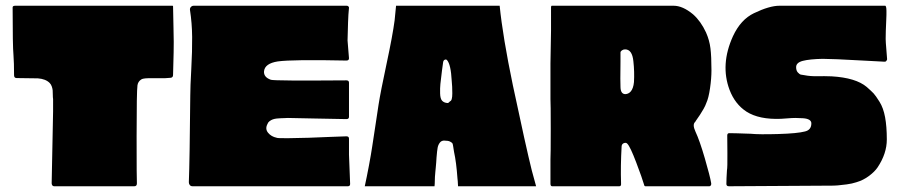

<svg xmlns="http://www.w3.org/2000/svg" viewBox="-20 -649 3138 669"><path d="M583 -627Q583 -610 584.5 -553Q586 -496 585 -466Q583 -396 583 -388Q583 -379 575 -378Q557 -376 537 -376.5Q517 -377 497 -376.5Q477 -376 472 -372Q461 -365 459 -352Q456 -331 456 -174.5Q456 -18 457 -10Q457 0 448 0H169Q161 0 160 -10Q160 -29 163 -159.5Q166 -290 165 -304Q164 -309 164 -319Q164 -329 163.5 -334.5Q163 -340 160.5 -347.5Q158 -355 153 -360Q139 -374 112 -376L38 -377Q29 -377 29 -387Q29 -431 27 -456Q24 -489 24 -623Q24 -629 33 -629H581Q583 -629 583 -627Z M1196 -166Q1196 -142 1196 -110L1200 -8Q1200 0 1192 0H651Q645 0 641.5 -4Q638 -8 638 -14Q641 -91 643 -316Q643 -345 646.5 -408.5Q650 -472 649.5 -520.5Q649 -569 642 -614Q641 -620 645 -624.5Q649 -629 655 -629H1188Q1194 -629 1196 -623V-622Q1196 -621 1194 -598Q1193 -589 1191 -508L1196 -446Q1196 -438 1187 -438Q999 -442 948 -435Q903 -428 900 -401Q898 -380 924 -371Q936 -367 1187 -369Q1196 -369 1196 -361V-278Q1196 -270 1196 -259Q1196 -248 1196 -242Q1196 -234 1187 -234Q1166 -234 1080.5 -236Q995 -238 983 -238Q980 -238 972 -237.5Q964 -237 958 -237Q952 -237 944 -236Q936 -235 930.5 -233Q925 -231 919.5 -227Q914 -223 912 -217Q903 -200 914 -186.5Q925 -173 944 -169Q947 -167 985.5 -167.5Q1024 -168 1056 -169Q1088 -170 1131 -172Q1174 -174 1187 -174Q1196 -174 1196 -166Z M1833 -55Q1841 -24 1848 0H1576Q1575 -22 1574 -27Q1570 -84 1562 -120Q1561 -125 1559.5 -136Q1558 -147 1556.5 -149.5Q1555 -152 1548.5 -155.5Q1542 -159 1530 -159Q1519 -160 1513 -152.5Q1507 -145 1505 -135Q1503 -125 1501 -100Q1501 -97 1500 -84Q1499 -71 1498.5 -66.5Q1498 -62 1497 -51Q1496 -40 1495.5 -33Q1495 -26 1495 -17Q1495 -8 1494 0H1251Q1258 -32 1265.5 -72Q1273 -112 1277 -139Q1281 -166 1288.5 -214.5Q1296 -263 1299 -284Q1306 -329 1327 -427Q1348 -525 1355 -578Q1358 -604 1360 -629H1721Q1732 -520 1767 -352Q1813 -135 1833 -55ZM1524 -432Q1523 -422 1520 -403Q1516 -371 1514.5 -356.5Q1513 -342 1513.5 -323.5Q1514 -305 1520.5 -298Q1527 -291 1539 -290Q1540 -290 1540 -290Q1542 -290 1544.5 -292.5Q1547 -295 1548 -296Q1556 -298 1556 -323.5Q1556 -349 1554 -367Q1551 -424 1538 -439Q1535 -443 1530 -441Q1525 -439 1524 -432Z M2403 -191Q2418 -159 2436 -97Q2454 -35 2458 -11Q2459 -7 2457 -3.5Q2455 0 2452 0H2229Q2225 0 2224 -6Q2218 -27 2197 -82.5Q2176 -138 2166 -148Q2162 -153 2154.5 -150.5Q2147 -148 2146 -140Q2142 -70 2144 -10Q2145 0 2138 0H1904Q1898 0 1898 -9V-93V-94Q1899 -107 1899 -199Q1899 -291 1898 -304V-428Q1901 -558 1900 -624Q1900 -629 1903 -629H2327Q2359 -629 2395 -599Q2422 -575 2440 -536Q2452 -509 2455.5 -480.5Q2459 -452 2459 -404Q2459 -376 2454 -341.5Q2449 -307 2441 -290Q2438 -281 2431.5 -269.5Q2425 -258 2419 -249Q2413 -240 2408 -233Q2403 -226 2403 -225Q2402 -225 2402 -224Q2392 -215 2403 -191ZM2189 -363Q2191 -399 2187 -435Q2183 -477 2158 -477Q2152 -477 2147 -473.5Q2142 -470 2142 -466Q2142 -462 2142 -456.5Q2142 -451 2142 -445.5Q2142 -440 2142 -433Q2141 -360 2142 -347Q2142 -322 2158 -321Q2163 -321 2168 -323Q2173 -325 2177.5 -330Q2182 -335 2185 -343.5Q2188 -352 2189 -363Z M3065 -629Q3066 -628 3067 -626Q3070 -620 3068 -578.5Q3066 -537 3066 -513Q3066 -504 3068.5 -475Q3071 -446 3071 -443Q3071 -441 3070 -439.5Q3069 -438 3068 -436.5Q3067 -435 3065.5 -434.5Q3064 -434 3062 -434Q3036 -435 2986.5 -438Q2937 -441 2899 -442.5Q2861 -444 2846 -444Q2801 -443 2777.5 -437Q2754 -431 2754 -415Q2754 -403 2760 -396.5Q2766 -390 2770.5 -389Q2775 -388 2783 -387Q2803 -383 2827.5 -383.5Q2852 -384 2878 -383Q2962 -378 3000 -346Q3017 -331 3024 -323.5Q3031 -316 3044.5 -294.5Q3058 -273 3064 -240.5Q3070 -208 3070 -163Q3070 -114 3038 -66Q3028 -51 3008 -36Q2988 -21 2964 -14Q2949 -9 2930 -6.5Q2911 -4 2899 -3Q2887 -2 2869 -2Q2851 -2 2850 -2L2520 0Q2511 0 2511 -8Q2511 -26 2513 -56Q2515 -64 2514.5 -116Q2514 -168 2514 -177Q2514 -186 2523 -185Q2533 -185 2549 -184.5Q2565 -184 2578.5 -183.5Q2592 -183 2595 -183Q2624 -180 2691.5 -182Q2759 -184 2785 -191Q2806 -196 2807 -217Q2808 -226 2800.5 -231Q2793 -236 2778 -237Q2763 -238 2751.5 -238Q2740 -238 2722.5 -236.5Q2705 -235 2701 -235Q2625 -232 2581 -260Q2541 -286 2522 -336Q2489 -424 2534 -523Q2561 -581 2607 -603Q2661 -629 2696 -629Z"/></svg>

Font: Cubao Free 
Style: Regular
Weight: 400
Designer: Aaron Amar
Version: Version 001.001